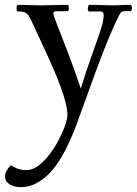

<svg xmlns="http://www.w3.org/2000/svg" viewBox="-69 -458 562 789"><path d="M441 -412Q429 -412 422 -398Q399 -353 374.5 -293Q350 -233 326 -168Q302 -103 280.5 -42.5Q259 18 242 63Q189 200 133 255.5Q77 311 18 311Q-11 311 -29.5 299.5Q-48 288 -48.5 267.5Q-49 247 -25 221Q-25 221 -6 231Q13 241 39 241Q64 241 88.5 223Q113 205 134.5 176.5Q156 148 172.5 116.5Q189 85 198.5 57.5Q208 30 208 15Q208 -17 192 -66.5Q176 -116 151.5 -172.5Q127 -229 101.5 -283Q76 -337 58 -377Q48 -398 38 -404.5Q28 -411 5 -411Q-1 -411 -1 -423Q-1 -428 0.5 -433Q2 -438 5 -438Q33 -438 53 -437Q73 -436 100 -436Q119 -436 146.5 -437Q174 -438 208 -438Q212 -438 213 -434Q214 -430 214 -425Q214 -412 208 -412H163Q150 -412 150 -403Q150 -396 167 -353Q184 -310 210 -242.5Q236 -175 263 -94Q286 -169 307.5 -228.5Q329 -288 343 -330Q357 -372 357 -394Q357 -405 352.5 -408Q348 -411 344 -411H297Q292 -411 292 -422Q292 -427 293.5 -432.5Q295 -438 297 -438Q335 -438 353 -437Q371 -436 393 -436Q411 -436 426 -437Q441 -438 466 -438Q470 -438 471.5 -434Q473 -430 473 -425Q473 -412 466 -412Z"/></svg>

Font: Sedan SC
Style: Regular
Weight: 400
Designer: Sebastian Salazar
Foundry: Sebastian Salazar
Version: Version 1.100; ttfautohint (v1.8.4.7-5d5b)